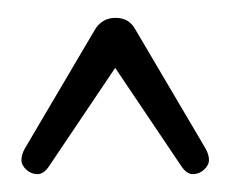

<svg xmlns="http://www.w3.org/2000/svg" viewBox="-20 -566 259 215"><path d="M35 -380Q29 -371 22 -371Q15 -371 9.5 -376Q4 -381 4 -387Q4 -393 8 -400L87 -534Q95 -546 109.5 -546Q124 -546 131 -534L210 -400Q214 -393 214 -387Q214 -381 208.5 -376Q203 -371 196 -371Q189 -371 183 -380L109 -490Z"/></svg>

Font: Flamenco
Style: Regular
Weight: 400
Designer: Luciano Vergara
Foundry: Luciano Vergara
Version: Version 1.003